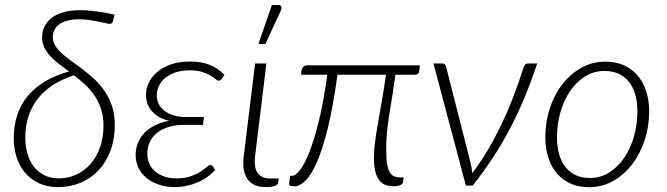

<svg xmlns="http://www.w3.org/2000/svg" viewBox="-20 -756 2715 782"><path d="M440.5 -670.5Q439 -663.5 435.8 -661.2Q432.5 -659 425.5 -659Q421.5 -659 409.2 -662Q397 -665 380.2 -668.2Q363.5 -671.5 343 -674.5Q322.5 -677.5 302 -677.5Q273 -677.5 252.8 -671.5Q232.5 -665.5 219.8 -655.5Q207 -645.5 201 -632.5Q195 -619.5 195 -605Q195 -585.5 205.8 -568.8Q216.5 -552 234.2 -536.2Q252 -520.5 274.8 -504.5Q297.5 -488.5 321.2 -470.2Q345 -452 367.8 -430.5Q390.5 -409 408.2 -382Q426 -355 436.8 -321.8Q447.5 -288.5 447.5 -246.5Q447.5 -189 430 -142.2Q412.5 -95.5 381.5 -62.5Q350.5 -29.5 308.2 -11.8Q266 6 216.5 6Q172 6 138.2 -9.8Q104.5 -25.5 81.8 -52.8Q59 -80 47.5 -116Q36 -152 36 -192.5Q36 -297 93.5 -365.5Q151 -434 261 -465Q239.5 -480.5 219.8 -495.8Q200 -511 184.8 -527.5Q169.5 -544 160.5 -562.5Q151.5 -581 151.5 -604Q151.5 -625.5 160.2 -645.5Q169 -665.5 187.8 -681Q206.5 -696.5 236 -705.5Q265.5 -714.5 307 -714.5Q321.5 -714.5 339.2 -713Q357 -711.5 375.2 -709.2Q393.5 -707 412 -703.5Q430.5 -700 446.5 -696.5ZM401.5 -244.5Q401.5 -282.5 391.2 -313Q381 -343.5 364 -368Q347 -392.5 325.5 -412.2Q304 -432 281 -449.5Q241 -436.5 205 -415.5Q169 -394.5 142 -363.8Q115 -333 99 -291Q83 -249 83 -194.5Q83 -162 91.2 -132Q99.5 -102 116.5 -79.2Q133.5 -56.5 159.2 -43Q185 -29.5 220 -29.5Q257 -29.5 290 -44.5Q323 -59.5 347.8 -87.2Q372.5 -115 387 -155Q401.5 -195 401.5 -244.5Z M882.5 -434Q879 -430 876.5 -428.8Q874 -427.5 870 -427.5Q865.5 -427.5 858 -434Q850.5 -440.5 837 -448.5Q823.5 -456.5 803.2 -463Q783 -469.5 753.5 -469.5Q719.5 -469.5 694.2 -460.8Q669 -452 652 -437.8Q635 -423.5 626.8 -404.8Q618.5 -386 618.5 -366.5Q618.5 -348.5 626.5 -332.5Q634.5 -316.5 649.8 -304.8Q665 -293 686.8 -286.2Q708.5 -279.5 736 -279.5H810.5L807 -247.5H732Q695 -247.5 666.8 -238.8Q638.5 -230 619.2 -214.5Q600 -199 590 -177.5Q580 -156 580 -130Q580 -108 588.2 -89.5Q596.5 -71 612 -57.8Q627.5 -44.5 649.5 -37Q671.5 -29.5 699 -29.5Q733 -29.5 756.8 -38Q780.5 -46.5 796.5 -56.8Q812.5 -67 822 -75.5Q831.5 -84 837 -84Q842.5 -84 846 -79.5L856.5 -64Q843.5 -49 825.5 -36Q807.5 -23 786 -13.8Q764.5 -4.5 740.8 0.8Q717 6 692 6Q657 6 627.8 -3.8Q598.5 -13.5 577.2 -30.8Q556 -48 544.2 -72Q532.5 -96 532.5 -125Q532.5 -149.5 541 -172Q549.5 -194.5 566.5 -212.8Q583.5 -231 609.2 -244.5Q635 -258 669.5 -264Q642.5 -270 624.5 -281.5Q606.5 -293 595.2 -307.2Q584 -321.5 579.2 -337.5Q574.5 -353.5 574.5 -369Q574.5 -394.5 586 -419Q597.5 -443.5 620.2 -462.8Q643 -482 676.5 -493.8Q710 -505.5 754.5 -505.5Q803 -505.5 837.8 -490.2Q872.5 -475 894.5 -450.5Z M965.5 0ZM1019 -497.5H1065L1019 -120.5Q1013.5 -75.5 1028.8 -52.2Q1044 -29 1083 -29H1115L1113.5 -14Q1111 6 1063 6Q1010.5 6 988 -26.8Q965.5 -59.5 972.5 -118ZM1032.5 -577 1087.5 -735.5H1115.5Q1123.5 -735.5 1125.8 -729.2Q1128 -723 1124 -713.5L1061 -577Z M1690 -490 1687.5 -467Q1686 -451.5 1668.5 -451.5H1590.5Q1585 -409.5 1579.8 -377.8Q1574.5 -346 1570.5 -321Q1566.5 -296 1563.2 -275.5Q1560 -255 1557.8 -234.8Q1555.5 -214.5 1554.2 -192.5Q1553 -170.5 1553 -142.5Q1553 -108.5 1556.8 -87.2Q1560.5 -66 1567.8 -54Q1575 -42 1585.5 -37.8Q1596 -33.5 1610 -33.5H1624L1621.5 -14.5Q1620.5 -6.5 1610.2 -2Q1600 2.5 1582.5 2.5Q1563 2.5 1548.2 -3.5Q1533.5 -9.5 1523.5 -23.2Q1513.5 -37 1508.2 -59.5Q1503 -82 1503 -114.5Q1503 -145 1507.8 -180.2Q1512.5 -215.5 1519.8 -256.8Q1527 -298 1535.5 -346.2Q1544 -394.5 1552 -451.5H1354.5Q1337 -323 1315.5 -235.8Q1294 -148.5 1270.8 -95.5Q1247.5 -42.5 1223.8 -19.8Q1200 3 1178.5 3Q1170.5 3 1163.8 0.8Q1157 -1.5 1157.5 -7L1161.5 -40H1170.5Q1183 -40 1201 -62.2Q1219 -84.5 1238.8 -133.5Q1258.5 -182.5 1278 -260.8Q1297.5 -339 1313 -451.5H1206L1208.5 -471Q1209.5 -477.5 1215.2 -483.8Q1221 -490 1231 -490Z M2168 -497.5Q2142 -419.5 2113.8 -352.5Q2085.5 -285.5 2053.5 -225.2Q2021.5 -165 1984.8 -109.8Q1948 -54.5 1905.5 0H1877.5L1745.5 -497.5H1781.5Q1788 -497.5 1791.8 -494Q1795.5 -490.5 1796.5 -485.5L1897 -91Q1899.5 -81 1901 -71Q1902.5 -61 1903.5 -51Q1937 -95 1965.8 -143.2Q1994.5 -191.5 2020 -244.2Q2045.5 -297 2068.2 -355.5Q2091 -414 2112 -479.5Q2114.5 -489.5 2119.8 -493.5Q2125 -497.5 2130.5 -497.5Z M2382.5 -31Q2426 -31 2461.8 -53.8Q2497.5 -76.5 2523 -114.2Q2548.5 -152 2562.2 -200.8Q2576 -249.5 2576 -301Q2576 -381 2540.5 -424Q2505 -467 2442 -467Q2398.5 -467 2362.8 -444.5Q2327 -422 2301.8 -384.8Q2276.5 -347.5 2262.5 -299Q2248.5 -250.5 2248.5 -198Q2248.5 -118.5 2283.8 -74.8Q2319 -31 2382.5 -31ZM2378.5 6.5Q2338.5 6.5 2305.8 -7.5Q2273 -21.5 2249.8 -48Q2226.5 -74.5 2213.8 -112.2Q2201 -150 2201 -198Q2201 -258.5 2219 -314Q2237 -369.5 2269.8 -412Q2302.5 -454.5 2347.5 -479.8Q2392.5 -505 2446.5 -505Q2486.5 -505 2519.2 -491Q2552 -477 2575.2 -450.5Q2598.5 -424 2611.2 -386.2Q2624 -348.5 2624 -301.5Q2624 -241 2605.8 -185.5Q2587.5 -130 2555 -87.2Q2522.5 -44.5 2477.5 -19Q2432.5 6.5 2378.5 6.5Z"/></svg>

Font: Lato Light
Style: Italic
Weight: 300
Italic angle: -7°
Designer: Lukasz Dziedzic
Foundry: tyPoland Lukasz Dziedzic
Version: Version 2.007; 2014-02-27